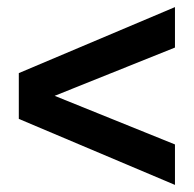

<svg xmlns="http://www.w3.org/2000/svg" viewBox="-20 -595 546 541"><path d="M473 -575V-461L134 -325L473 -188V-74L33 -260V-389Z"/></svg>

Font: Montserrat SemiBold
Style: Regular
Weight: 600
Designer: Julieta Ulanovsky
Foundry: Julieta Ulanovsky
Version: Version 6.001